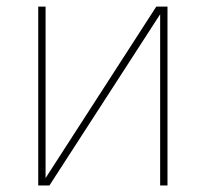

<svg xmlns="http://www.w3.org/2000/svg" viewBox="-20 -566 628 586"><path d="M119.1 -22.5 457 -545.9H491.2V0H468.8V-522.5L130.9 0H96.7V-545.9H119.1Z"/></svg>

Font: Inter Tight Thin
Style: Regular
Weight: 250
Designer: Rasmus Andersson
Foundry: rsms
Version: Version 3.004